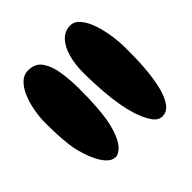

<svg xmlns="http://www.w3.org/2000/svg" viewBox="-98 -676 734 734"><g transform="rotate(45 269.0 -309.0)"><path d="M168.5 -337.5Q127.5 -337.5 90.8 -347.5Q54 -357.5 31.2 -378.2Q8.5 -399 8.5 -430Q8.5 -452.5 28.8 -469.2Q49 -486 81 -497Q113 -508 149.8 -513.5Q186.5 -519 220 -519Q242.5 -519 267.8 -518.5Q293 -518 319.5 -516.2Q346 -514.5 372 -510.8Q398 -507 421.5 -501Q459 -491.5 481.5 -474.8Q504 -458 504 -434Q504 -411 478.8 -394.5Q453.5 -378 418.5 -366.5Q390 -357.5 358 -351.8Q326 -346 293 -343Q260 -340 228.2 -338.8Q196.5 -337.5 168.5 -337.5ZM206.5 -99Q176 -99 142.8 -104.8Q109.5 -110.5 80.8 -122.2Q52 -134 34 -152.2Q16 -170.5 16 -195Q16 -233.5 44.2 -252.2Q72.5 -271 116 -277.2Q159.5 -283.5 205 -283.5Q228 -283.5 254.2 -282.8Q280.5 -282 307.8 -280Q335 -278 361 -273.8Q387 -269.5 408.5 -262.5Q450 -249 468.8 -231.5Q487.5 -214 487.5 -196.5Q487.5 -172 454.5 -149.5Q421.5 -127 365 -112.5Q348 -108 328.5 -105.5Q309 -103 288.2 -101.5Q267.5 -100 246.8 -99.5Q226 -99 206.5 -99Z"/></g></svg>

Font: Gluten Black
Style: Regular
Weight: 900
Designer: Tyler Finck
Foundry: Etcetera Type Company
Version: Version 1.300